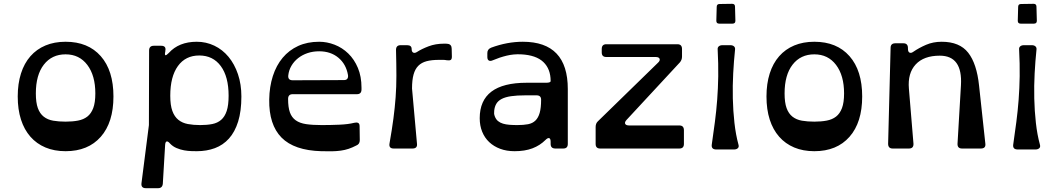

<svg xmlns="http://www.w3.org/2000/svg" viewBox="-20 -779 5548 1007"><path d="M324 -494Q252 -494 210 -440Q168 -386 168 -289Q168 -241 178.5 -212Q189 -183 209.5 -167Q230 -151 259 -146Q288 -141 324 -141Q360 -141 389 -146.5Q418 -152 438 -167.5Q458 -183 469 -212Q480 -241 480 -289Q480 -383 438 -438.5Q396 -494 324 -494ZM324 -560Q442 -560 508.5 -484.5Q575 -409 575 -273Q575 -137 508.5 -61.5Q442 14 324 14Q265 14 218.5 -5.5Q172 -25 139.5 -62Q107 -99 90 -152Q73 -205 73 -273Q73 -340 90 -393.5Q107 -447 139.5 -484Q172 -521 218.5 -540.5Q265 -560 324 -560Z M1179 -277Q1179 -377 1138 -432.5Q1097 -488 1025 -488Q953 -488 913 -432.5Q873 -377 873 -277Q873 -227 884 -197Q895 -167 915.5 -150.5Q936 -134 965 -128.5Q994 -123 1030 -123Q1066 -123 1093.5 -128.5Q1121 -134 1140 -150.5Q1159 -167 1169 -197Q1179 -227 1179 -277ZM834 184Q832 208 809 208H745Q719 208 722 182L761 -123L762 -514Q762 -539 787 -539H825Q853 -539 847 -512V-509Q839 -474 865 -501Q918 -560 1012 -560Q1061 -560 1104 -539.5Q1147 -519 1178.5 -481Q1210 -443 1228 -390Q1246 -337 1246 -273Q1246 -196 1229 -141.5Q1212 -87 1181 -52.5Q1150 -18 1107 -2Q1064 14 1012 14Q1002 14 984 13.5Q966 13 946 9.5Q926 6 906 -2.5Q886 -11 872 -26Q861 -39 854 -37Q847 -35 846 -18Z M1784 -359Q1797 -359 1802 -366.5Q1807 -374 1805 -386Q1795 -443 1754.5 -476.5Q1714 -510 1654 -510Q1621 -510 1593 -500.5Q1565 -491 1543.5 -474Q1522 -457 1508.5 -434Q1495 -411 1492 -384Q1489 -358 1515 -358ZM1876 -310Q1876 -285 1852 -285H1515Q1491 -285 1491 -260Q1491 -216 1500.5 -189.5Q1510 -163 1531 -148Q1552 -133 1585.5 -128Q1619 -123 1668 -123Q1713 -123 1760 -125Q1807 -127 1838 -135Q1850 -138 1858 -134.5Q1866 -131 1866 -117L1867 -44Q1867 -23 1849 -16Q1828 -5 1808.5 1.5Q1789 8 1767.5 11Q1746 14 1721 14.5Q1696 15 1665 14Q1523 10 1456.5 -57.5Q1390 -125 1392 -257Q1393 -324 1411 -380Q1429 -436 1462.5 -476Q1496 -516 1544 -538Q1592 -560 1654 -560Q1695 -560 1735 -544.5Q1775 -529 1806.5 -498.5Q1838 -468 1857 -423Q1876 -378 1876 -319Z M2350 -482Q2350 -468 2343.5 -464.5Q2337 -461 2323 -463Q2314 -465 2304.5 -465Q2295 -465 2282 -465Q2244 -465 2217.5 -458Q2191 -451 2174 -434Q2157 -417 2149 -388Q2141 -359 2141 -315L2167 -25Q2170 0 2143 0H2045Q2018 0 2023 -27Q2036 -101 2043.5 -158Q2051 -215 2055 -269Q2059 -323 2059 -381.5Q2059 -440 2057 -517Q2057 -542 2081 -542H2115Q2139 -542 2139 -522Q2139 -507 2147.5 -503Q2156 -499 2168 -507Q2191 -522 2227.5 -536Q2264 -550 2309 -550Q2314 -550 2318.5 -550Q2323 -550 2329 -549Q2349 -546 2349 -523Z M2693 -123Q2726 -123 2749.5 -127.5Q2773 -132 2788 -146.5Q2803 -161 2810.5 -187Q2818 -213 2818 -256Q2818 -279 2794 -279H2737Q2691 -279 2660.5 -274.5Q2630 -270 2611 -260Q2592 -250 2583 -234.5Q2574 -219 2572 -198Q2571 -190 2571.5 -183.5Q2572 -177 2575 -169Q2581 -153 2592 -144Q2603 -135 2618 -130.5Q2633 -126 2652 -124.5Q2671 -123 2693 -123ZM2722 -560Q2958 -560 2958 -312V-24Q2958 0 2934 0H2893Q2868 0 2868 -24V-35Q2868 -52 2860.5 -54.5Q2853 -57 2841 -45Q2812 -16 2772.5 -1Q2733 14 2679 14Q2637 14 2603.5 1.5Q2570 -11 2546 -33.5Q2522 -56 2509 -88Q2496 -120 2496 -159Q2496 -345 2742 -345H2844Q2868 -345 2868 -354Q2868 -417 2830 -453.5Q2792 -490 2713 -494Q2674 -496 2637 -487Q2600 -478 2565 -463Q2552 -457 2544 -461.5Q2536 -466 2536 -480V-501Q2536 -521 2556 -529Q2640 -560 2722 -560Z M3136 -522Q3136 -547 3160 -547H3533Q3557 -547 3557 -522V-482Q3557 -465 3546 -452L3266 -150Q3255 -138 3259 -129.5Q3263 -121 3280 -121H3543Q3567 -121 3567 -96V-24Q3567 0 3543 0H3128Q3104 0 3104 -24V-113Q3104 -132 3116 -143L3431 -450Q3443 -461 3439.5 -470.5Q3436 -480 3419 -480H3160Q3136 -480 3136 -504Z M3713 -20Q3722 -82 3729.5 -139.5Q3737 -197 3741.5 -256Q3746 -315 3747 -379Q3748 -443 3744 -520Q3743 -530 3750 -536Q3757 -542 3769 -542H3811Q3823 -542 3830 -535.5Q3837 -529 3835 -517Q3829 -460 3825.5 -394.5Q3822 -329 3823.5 -263Q3825 -197 3832 -134.5Q3839 -72 3853 -21Q3857 -8 3849.5 -1.5Q3842 5 3830 5H3737Q3710 5 3713 -20ZM3739 -743Q3739 -758 3754 -758L3820 -759Q3835 -759 3835 -744L3837 -670Q3837 -655 3822 -655H3752Q3737 -655 3737 -670Z M4251 -494Q4179 -494 4137 -440Q4095 -386 4095 -289Q4095 -241 4105.5 -212Q4116 -183 4136.5 -167Q4157 -151 4186 -146Q4215 -141 4251 -141Q4287 -141 4316 -146.5Q4345 -152 4365 -167.5Q4385 -183 4396 -212Q4407 -241 4407 -289Q4407 -383 4365 -438.5Q4323 -494 4251 -494ZM4251 -560Q4369 -560 4435.5 -484.5Q4502 -409 4502 -273Q4502 -137 4435.5 -61.5Q4369 14 4251 14Q4192 14 4145.5 -5.5Q4099 -25 4066.5 -62Q4034 -99 4017 -152Q4000 -205 4000 -273Q4000 -340 4017 -393.5Q4034 -447 4066.5 -484Q4099 -521 4145.5 -540.5Q4192 -560 4251 -560Z M5148 -25Q5151 0 5124 0H5026Q5001 0 5002 -25L5020 -332Q5029 -487 4909 -487Q4825 -487 4782.5 -441Q4740 -395 4747 -314L4771 -25Q4772 0 4747 0H4662Q4638 0 4638 -25L4651 -528Q4651 -552 4676 -552H4718Q4742 -552 4742 -527V-523Q4742 -507 4750.5 -503Q4759 -499 4771 -508Q4800 -528 4837 -544Q4874 -560 4919 -560Q5013 -560 5058 -502.5Q5103 -445 5115 -330Z M5294 -20Q5303 -82 5310.5 -139.5Q5318 -197 5322.5 -256Q5327 -315 5328 -379Q5329 -443 5325 -520Q5324 -530 5331 -536Q5338 -542 5350 -542H5392Q5404 -542 5411 -535.5Q5418 -529 5416 -517Q5410 -460 5406.5 -394.5Q5403 -329 5404.5 -263Q5406 -197 5413 -134.5Q5420 -72 5434 -21Q5438 -8 5430.5 -1.5Q5423 5 5411 5H5318Q5291 5 5294 -20ZM5320 -743Q5320 -758 5335 -758L5401 -759Q5416 -759 5416 -744L5418 -670Q5418 -655 5403 -655H5333Q5318 -655 5318 -670Z"/></svg>

Font: OpenDyslexic 3
Style: Regular
Weight: 400
Designer: Abelardo Gonzalez
Version: Version 1.000;PS 001.001;hotconv 1.0.56